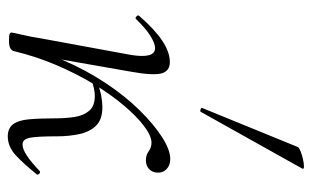

<svg xmlns="http://www.w3.org/2000/svg" viewBox="-170 -600 782 481"><g transform="rotate(90 220.5 -360.0)"><path d="M109 -6 96 -7Q106 -69 131 -127Q156 -185 188.5 -234Q221 -283 256.5 -319Q292 -355 324 -375.5Q356 -396 379 -396Q395 -396 404.5 -386.5Q414 -377 413 -363Q412 -350 403.5 -342.5Q395 -335 382 -335Q369 -335 359.5 -342Q350 -349 338 -349Q321 -349 296.5 -330.5Q272 -312 244.5 -279.5Q217 -247 191 -204Q165 -161 143.5 -110.5Q122 -60 109 -6ZM83 8Q70 8 66 6.5Q62 5 62 2Q62 -1 67.5 -24.5Q73 -48 77 -74L118 -297Q128 -358 101 -358Q89 -358 70 -346Q51 -334 29 -311Q26 -307 21.5 -311.5Q17 -316 21 -319Q54 -357 82.5 -376Q111 -395 136 -395Q159 -395 164.5 -373.5Q170 -352 160 -297L109 -6Q107 8 83 8ZM322 11Q302 11 292 -2Q282 -15 279.5 -41Q277 -67 277 -106Q277 -134 273.5 -156.5Q270 -179 258 -193Q246 -207 221 -207Q205 -207 185 -200L184 -212Q204 -220 220 -223Q236 -226 249 -226Q280 -226 295.5 -210Q311 -194 316.5 -168Q322 -142 322 -113Q322 -64 325.5 -45Q329 -26 342 -26Q354 -26 370 -36.5Q386 -47 408 -68Q412 -72 416 -67.5Q420 -63 416 -60Q391 -29 369.5 -9Q348 11 322 11ZM261 -473Q260 -470 254.5 -472Q249 -474 251 -476L349 -716Q351 -719 359.5 -722.5Q368 -726 379 -728.5Q390 -731 397.5 -731Q405 -731 403 -727Z"/></g></svg>

Font: Cormorant Infant Light
Style: Italic
Weight: 300
Italic angle: -10°
Designer: Christian Thalmann (Catharsis Fonts)
Foundry: Catharsis Fonts
Version: Version 4.001